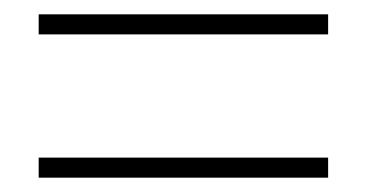

<svg xmlns="http://www.w3.org/2000/svg" viewBox="-20 -464 512 268"><path d="M34 -416V-444H438V-416ZM34 -216V-244H438V-216Z"/></svg>

Font: Assistant ExtraLight ExtraLight
Style: Regular
Weight: 250
Version: Version 3.000